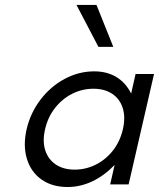

<svg xmlns="http://www.w3.org/2000/svg" viewBox="-20 -751 647 782"><path d="M88.4 -224.6Q104 -291.5 145 -345.2Q186 -398.9 243.4 -429.7Q300.8 -460.4 363.8 -460.4Q415.5 -460.4 453.6 -437.5Q491.7 -414.6 514.2 -370.1L532.2 -449.7H607.4L503.9 0H428.7L446.8 -79.1Q404.3 -35.2 355.5 -12.2Q306.6 10.7 255.4 10.7Q192.4 10.7 149.2 -19.8Q106 -50.3 89.6 -104Q73.2 -157.7 88.4 -224.6ZM284.2 -60.1Q329.1 -60.1 369.9 -80.3Q410.6 -100.6 439.9 -137.9Q469.2 -175.3 480.5 -224.6Q491.7 -272.9 480 -310.5Q468.3 -348.1 437 -368.9Q405.8 -389.6 360.4 -389.6Q315.4 -389.6 274.7 -369.4Q233.9 -349.1 204.3 -311.5Q174.8 -273.9 163.6 -224.6Q152.3 -176.3 164.3 -138.9Q176.3 -101.6 207.5 -80.8Q238.8 -60.1 284.2 -60.1ZM291.5 -731H373L441.4 -560.1H380.9Z"/></svg>

Font: Glacial Indifference
Style: Italic
Weight: 400
Designer: Alfredo Marco Pradil
Foundry: Alfredo Marco Pradil
Version: Version 1.312